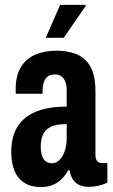

<svg xmlns="http://www.w3.org/2000/svg" viewBox="-20 -744 455 776"><path d="M144.6 12Q116.1 12 94 2.9Q71.9 -6.2 56.3 -24.3Q40.7 -42.4 33.1 -69.7Q25.5 -96.9 25.5 -132.1Q25.5 -172 37.4 -204.9Q49.3 -237.8 75.8 -262.2Q102.2 -286.6 145.2 -299.9Q188.1 -313.2 249.6 -313.2V-379Q249.6 -399 244.4 -413Q239.1 -427 228.7 -435Q218.2 -443 202.7 -443Q181.7 -443 171 -433.4Q160.3 -423.8 156.2 -408.4Q152 -393 152 -373.6V-365.1H44.3Q43.3 -369.1 43.3 -373.4Q43.3 -377.7 43.3 -382.5Q43.3 -437.4 63.9 -471.9Q84.5 -506.5 122.2 -522.8Q159.9 -539.2 209.1 -539.2Q253.3 -539.2 289.1 -525Q324.8 -510.9 345.2 -475.1Q365.7 -439.3 365.7 -373.5V-117.3Q365.7 -102 372.2 -93.5Q378.7 -85 392.3 -85H413.9V-5.7Q397.8 2 378.1 6.6Q358.4 11.2 338.3 11.2Q314.7 11.2 298.2 2.5Q281.7 -6.1 272.8 -21.5Q263.8 -36.8 261.3 -55.8H255.6Q245.6 -37.5 230.8 -22Q216 -6.6 195 2.7Q174 12 144.6 12ZM190.3 -84.2Q202.4 -84.2 213 -91.6Q223.6 -98.9 232 -112.4Q240.3 -125.9 245 -145Q249.6 -164.1 249.6 -188.4V-242.5Q204.8 -242.5 182.5 -230.1Q160.1 -217.7 152.4 -197.3Q144.7 -177 144.7 -151.9Q144.7 -130.3 149.6 -115.1Q154.4 -99.9 164.7 -92.1Q175 -84.2 190.3 -84.2ZM165 -591.2 223 -724.2H326.3L326.5 -720.2L237.6 -591.2Z"/></svg>

Font: Archivo SemiBold ExtraCondensed
Style: Regular
Weight: 600
Width: 2
Version: Version 2.001